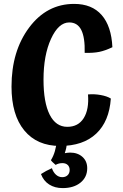

<svg xmlns="http://www.w3.org/2000/svg" viewBox="-20 -713 628 984"><path d="M431 -229Q463 -232 496 -226Q529 -220 548 -208Q540 -91 473 -28Q406 35 288 35Q170 35 104.5 -44.5Q39 -124 39 -269Q39 -451 129.5 -572Q220 -693 360 -693Q451 -693 501 -636Q551 -579 556 -471Q518 -453 488 -447Q458 -441 414 -442Q416 -521 396.5 -559.5Q377 -598 335 -598Q280 -598 241.5 -514Q203 -430 203 -305Q203 -188 234.5 -125.5Q266 -63 325 -63Q381 -63 409 -107.5Q437 -152 431 -229ZM427 149Q427 195 392.5 223Q358 251 301 251Q261 251 232 232.5Q203 214 190 179Q204 170 217 163Q230 156 246 149Q253 170 267 182.5Q281 195 299 195Q316 195 326.5 185Q337 175 337 158Q337 142 327 132.5Q317 123 300 123Q291 123 282.5 125Q274 127 265 132Q257 125 250.5 119Q244 113 241 108Q254 87 261.5 61Q269 35 270 11L323 23Q322 33 319.5 45Q317 57 312 72Q318 71 325 70Q332 69 339 69Q378 69 402.5 91Q427 113 427 149Z"/></svg>

Font: Atma SemiBold
Style: Regular
Weight: 600
Designer: Gregori Vincens, Jeremie Hornus, Riccardo Olocco, Yoann Minet.
Foundry: black foundry
Version: Version 1.102;PS 1.100;hotconv 1.0.86;makeotf.lib2.5.63406